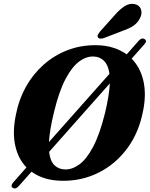

<svg xmlns="http://www.w3.org/2000/svg" viewBox="-20 -954 800 1026"><path d="M48 49.5Q41 46 41.8 38Q42.5 30 50 21.5L121.5 -59.5Q76 -106 60.8 -179Q45.5 -252 66 -345.5Q81 -423.5 118.8 -490.8Q156.5 -558 212.8 -608Q269 -658 340.5 -685.8Q412 -713.5 495 -712.5Q543.5 -712 584.2 -699.2Q625 -686.5 657 -663.5L721.5 -736.5Q737 -754.5 752.5 -745Q768 -736 752 -718L683.5 -640.5Q729 -594.5 745.8 -523.8Q762.5 -453 745.5 -366Q723.5 -247 660.5 -161.8Q597.5 -76.5 506.5 -31.2Q415.5 14 310.5 12Q212.5 10.5 148.5 -36.5L80 40.5Q63.5 59.5 48 49.5ZM270 -360.5Q257 -308.5 250.2 -267.5Q243.5 -226.5 241.5 -195L565 -559.5Q558.5 -606 536.5 -628.2Q514.5 -650.5 481.5 -652Q442.5 -654 403.8 -625.8Q365 -597.5 330.5 -532.5Q296 -467.5 270 -360.5ZM327.5 -48.5Q365 -47.5 403.2 -74.8Q441.5 -102 477 -168.2Q512.5 -234.5 541.5 -351Q553 -400 559.2 -439Q565.5 -478 567 -508.5L242.5 -142.5Q248 -94 270.2 -71.8Q292.5 -49.5 327.5 -48.5ZM591.5 -871.5Q619 -903.5 645.8 -920.8Q672.5 -938 700.5 -932Q726 -926 733.2 -904.2Q740.5 -882.5 729.5 -860Q717.5 -833.5 694.5 -817.5Q671.5 -801.5 636 -789.5L533.5 -750Q524 -747 515.2 -747.8Q506.5 -748.5 503 -755Q499.5 -761.5 503.8 -769.5Q508 -777.5 515 -786Z"/></svg>

Font: Fraunces 72pt S050
Style: Bold Italic
Weight: 700
Italic angle: -16°
Version: Version 1.000; ttfautohint (v1.8.3)